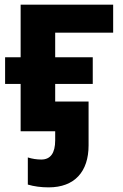

<svg xmlns="http://www.w3.org/2000/svg" viewBox="-20 -566 531 828"><path d="M468 -546H69V-319H2V-204H69V0H218V-204H380V-319H218V-425H468ZM362 61V-128H218V39C218 94 198 122 158 122C139 122 119 119 100 113V230C127 238 157 242 190 242C302 242 362 174 362 61Z"/></svg>

Font: Passageway
Style: Regular
Weight: 700
Foundry: Ascender Corporation
Version: Version 1.11